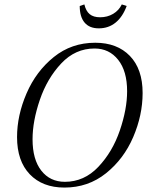

<svg xmlns="http://www.w3.org/2000/svg" viewBox="-20 -835 679 867"><path d="M410 -642Q509 -642 566.5 -582.5Q624 -523 624 -415Q624 -315 581.5 -216Q539 -117 458.5 -52.5Q378 12 271 12Q172 12 114.5 -48Q57 -108 57 -216Q57 -314 100 -413.5Q143 -513 223 -577.5Q303 -642 410 -642ZM127 -206Q127 -115 166.5 -64.5Q206 -14 273 -14Q360 -14 424 -81.5Q488 -149 521 -245.5Q554 -342 554 -423Q554 -514 513.5 -565Q473 -616 407 -616Q320 -616 256.5 -548.5Q193 -481 160 -384.5Q127 -288 127 -206ZM530 -815 552 -808Q534 -759 502 -733Q470 -707 426 -707Q384 -707 362 -733Q340 -759 340 -808L361 -815Q368 -785 385 -771Q402 -757 432 -757Q465 -757 491 -772.5Q517 -788 530 -815Z"/></svg>

Font: Arapey
Style: Italic
Weight: 400
Italic angle: -12°
Designer: Eduardo Rodriguez Tunni
Foundry: Eduardo Rodriguez Tunni
Version: Version 3.000